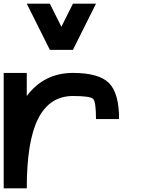

<svg xmlns="http://www.w3.org/2000/svg" viewBox="-20 -1020 790 1040"><path d="M375 -625Q515.6 -625 570.3 -570.3Q625 -515.6 625 -375H500Q500 -468.8 484.4 -484.4Q468.8 -500 375 -500Q250 -500 187.5 -378.9Q125 -257.8 125 0H0V-625H125V-500Q171.9 -562.5 234.4 -593.8Q296.9 -625 375 -625ZM250 -1000 312.5 -875 375 -1000H500L375 -750H250L125 -1000Z"/></svg>

Font: CraftyPE
Style: Regular
Weight: 400
Designer: Erek Butcher
Foundry: Haunted Coop
Version: Version 0.018;April 4, 2024;FontCreator 15.0.0.2962 64-bit